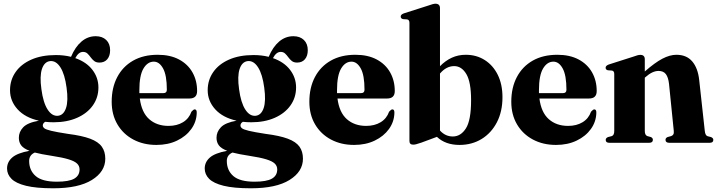

<svg xmlns="http://www.w3.org/2000/svg" viewBox="-20 -769 3863 1034"><path d="M346 -48Q421.5 -38.5 465.5 -22Q509.5 -5.5 528.2 20.8Q547 47 547 85.5Q547 155.5 474.8 200.2Q402.5 245 267 245Q174.5 245 120 231.5Q65.5 218 41.8 194Q18 170 18 138.5Q18 104 45.2 79.8Q72.5 55.5 139 43Q107 31 94.2 14Q81.5 -3 81.5 -27Q81.5 -59 105.2 -83.8Q129 -108.5 189.5 -119Q115.5 -135.5 74.8 -180.2Q34 -225 34 -283Q34 -338 64 -381Q94 -424 149.2 -448.2Q204.5 -472.5 280.5 -472.5Q324.5 -472.5 362.5 -463Q385 -516.5 418.8 -545.2Q452.5 -574 495.5 -574Q531 -574 552 -553.8Q573 -533.5 573 -498.5Q573 -468 557.8 -450Q542.5 -432 515.5 -432Q497.5 -432 486.8 -440.8Q476 -449.5 468 -460.8Q460 -472 450.8 -480.8Q441.5 -489.5 427 -489.5Q403 -489.5 385.5 -456Q445.5 -435 477.8 -392.8Q510 -350.5 510 -298Q510 -243.5 479.8 -201Q449.5 -158.5 395 -134.5Q340.5 -110.5 269 -110.5Q245.5 -110.5 223.5 -113Q210.5 -105.5 210.5 -93Q210.5 -85 218.8 -78.2Q227 -71.5 255.8 -64.5Q284.5 -57.5 346 -48ZM250 -440Q219 -436.5 206 -397.8Q193 -359 203 -288.5Q212.5 -216.5 236.2 -179.5Q260 -142.5 292 -145.5Q322.5 -148.5 335.5 -187.2Q348.5 -226 338.5 -297Q329 -369 305.5 -406Q282 -443 250 -440ZM137 97.5Q137 148.5 172 179Q207 209.5 286 209.5Q351.5 209.5 380 193Q408.5 176.5 408.5 143.5Q408.5 125 395.2 112Q382 99 349.2 89Q316.5 79 257.5 70Q201.5 61.5 167.5 52.5Q137 66 137 97.5Z M1041.5 -278.5Q1041.5 -238.5 1000 -238.5H733Q742.5 -163.5 783.5 -127.2Q824.5 -91 887.5 -91Q933 -91 965.5 -110.8Q998 -130.5 1011 -167.5Q1022 -180 1028.5 -180Q1040 -180 1039.5 -161.5Q1038.5 -113.5 1010.2 -74.2Q982 -35 933.5 -11.8Q885 11.5 822.5 11.5Q752.5 11.5 698 -17.5Q643.5 -46.5 612.5 -99Q581.5 -151.5 581.5 -221Q581.5 -297 611.5 -354Q641.5 -411 697 -442.5Q752.5 -474 829.5 -474Q896.5 -474 944 -448.8Q991.5 -423.5 1016.5 -379.2Q1041.5 -335 1041.5 -278.5ZM730.5 -283.5Q730.5 -275.5 730.5 -267.5H860Q878.5 -267.5 878.5 -285.5Q878.5 -364 858.2 -400.5Q838 -437 808.5 -437Q774.5 -437 752.5 -399.8Q730.5 -362.5 730.5 -283.5Z M1410.5 -48Q1486 -38.5 1530 -22Q1574 -5.5 1592.8 20.8Q1611.5 47 1611.5 85.5Q1611.5 155.5 1539.2 200.2Q1467 245 1331.5 245Q1239 245 1184.5 231.5Q1130 218 1106.2 194Q1082.5 170 1082.5 138.5Q1082.5 104 1109.8 79.8Q1137 55.5 1203.5 43Q1171.5 31 1158.8 14Q1146 -3 1146 -27Q1146 -59 1169.8 -83.8Q1193.5 -108.5 1254 -119Q1180 -135.5 1139.2 -180.2Q1098.5 -225 1098.5 -283Q1098.5 -338 1128.5 -381Q1158.5 -424 1213.8 -448.2Q1269 -472.5 1345 -472.5Q1389 -472.5 1427 -463Q1449.5 -516.5 1483.2 -545.2Q1517 -574 1560 -574Q1595.5 -574 1616.5 -553.8Q1637.5 -533.5 1637.5 -498.5Q1637.5 -468 1622.2 -450Q1607 -432 1580 -432Q1562 -432 1551.2 -440.8Q1540.5 -449.5 1532.5 -460.8Q1524.5 -472 1515.2 -480.8Q1506 -489.5 1491.5 -489.5Q1467.5 -489.5 1450 -456Q1510 -435 1542.2 -392.8Q1574.5 -350.5 1574.5 -298Q1574.5 -243.5 1544.2 -201Q1514 -158.5 1459.5 -134.5Q1405 -110.5 1333.5 -110.5Q1310 -110.5 1288 -113Q1275 -105.5 1275 -93Q1275 -85 1283.2 -78.2Q1291.5 -71.5 1320.2 -64.5Q1349 -57.5 1410.5 -48ZM1314.5 -440Q1283.5 -436.5 1270.5 -397.8Q1257.5 -359 1267.5 -288.5Q1277 -216.5 1300.8 -179.5Q1324.5 -142.5 1356.5 -145.5Q1387 -148.5 1400 -187.2Q1413 -226 1403 -297Q1393.5 -369 1370 -406Q1346.5 -443 1314.5 -440ZM1201.5 97.5Q1201.5 148.5 1236.5 179Q1271.5 209.5 1350.5 209.5Q1416 209.5 1444.5 193Q1473 176.5 1473 143.5Q1473 125 1459.8 112Q1446.5 99 1413.8 89Q1381 79 1322 70Q1266 61.5 1232 52.5Q1201.5 66 1201.5 97.5Z M2106 -278.5Q2106 -238.5 2064.5 -238.5H1797.5Q1807 -163.5 1848 -127.2Q1889 -91 1952 -91Q1997.5 -91 2030 -110.8Q2062.5 -130.5 2075.5 -167.5Q2086.5 -180 2093 -180Q2104.5 -180 2104 -161.5Q2103 -113.5 2074.8 -74.2Q2046.5 -35 1998 -11.8Q1949.5 11.5 1887 11.5Q1817 11.5 1762.5 -17.5Q1708 -46.5 1677 -99Q1646 -151.5 1646 -221Q1646 -297 1676 -354Q1706 -411 1761.5 -442.5Q1817 -474 1894 -474Q1961 -474 2008.5 -448.8Q2056 -423.5 2081 -379.2Q2106 -335 2106 -278.5ZM1795 -283.5Q1795 -275.5 1795 -267.5H1924.5Q1943 -267.5 1943 -285.5Q1943 -364 1922.8 -400.5Q1902.5 -437 1873 -437Q1839 -437 1817 -399.8Q1795 -362.5 1795 -283.5Z M2349.5 -725V-412.5Q2379 -442.5 2413.2 -458.2Q2447.5 -474 2488.5 -474Q2546 -474 2590.8 -445.5Q2635.5 -417 2660.8 -365.8Q2686 -314.5 2686 -245.5Q2686 -168 2655.8 -110Q2625.5 -52 2573.2 -20.2Q2521 11.5 2454.5 11.5Q2379 11.5 2333 -32L2249.5 -1Q2230 5.5 2221.2 7.8Q2212.5 10 2205 10Q2185 10 2185 -9.5V-646Q2185 -662.5 2172.5 -664.5L2150.5 -666Q2138 -669 2138 -680Q2138 -691 2155 -697L2286.5 -739Q2313.5 -749 2324.5 -749Q2349.5 -749 2349.5 -725ZM2426 -413Q2383.5 -413 2349.5 -373V-66Q2378.5 -34 2418.5 -34Q2461.5 -34 2489.2 -77.8Q2517 -121.5 2517 -229.5Q2517 -327 2491.5 -370Q2466 -413 2426 -413Z M3193.5 -278.5Q3193.5 -238.5 3152 -238.5H2885Q2894.5 -163.5 2935.5 -127.2Q2976.5 -91 3039.5 -91Q3085 -91 3117.5 -110.8Q3150 -130.5 3163 -167.5Q3174 -180 3180.5 -180Q3192 -180 3191.5 -161.5Q3190.5 -113.5 3162.2 -74.2Q3134 -35 3085.5 -11.8Q3037 11.5 2974.5 11.5Q2904.5 11.5 2850 -17.5Q2795.5 -46.5 2764.5 -99Q2733.5 -151.5 2733.5 -221Q2733.5 -297 2763.5 -354Q2793.5 -411 2849 -442.5Q2904.5 -474 2981.5 -474Q3048.5 -474 3096 -448.8Q3143.5 -423.5 3168.5 -379.2Q3193.5 -335 3193.5 -278.5ZM2882.5 -283.5Q2882.5 -275.5 2882.5 -267.5H3012Q3030.5 -267.5 3030.5 -285.5Q3030.5 -364 3010.2 -400.5Q2990 -437 2960.5 -437Q2926.5 -437 2904.5 -399.8Q2882.5 -362.5 2882.5 -283.5Z M3452.5 -449.5V-384Q3506.5 -431.5 3547 -452.8Q3587.5 -474 3622.5 -474Q3677.5 -474 3708 -438.2Q3738.5 -402.5 3745.5 -338L3775.5 -64.5Q3778 -39.5 3790.5 -35.5L3808.5 -31Q3821.5 -26 3821.5 -15.5Q3821.5 0 3802 0H3584.5Q3564 0 3564 -16Q3564 -26 3575.5 -31L3594 -36Q3602 -38.5 3606 -45Q3610 -51.5 3608.5 -64.5L3583 -317Q3579 -352.5 3566 -369.8Q3553 -387 3526.5 -387Q3493.5 -387 3456.5 -354L3452.5 -350.5V-63.5Q3452.5 -41 3466.5 -36L3485 -31Q3496 -26 3496 -16Q3496 0 3476 0H3261.5Q3242 0 3242 -15.5Q3242 -26 3255 -31L3274.5 -36Q3288 -40.5 3288 -63.5V-370.5Q3288 -387 3275.5 -389L3253.5 -390.5Q3241.5 -393.5 3241.5 -404.5Q3241.5 -415 3258 -421.5L3389.5 -463.5Q3404 -468.5 3412.2 -471Q3420.5 -473.5 3428.5 -473.5Q3452.5 -473.5 3452.5 -449.5Z"/></svg>

Font: Fraunces 72pt S000
Style: Bold
Weight: 700
Version: Version 1.000; ttfautohint (v1.8.3)